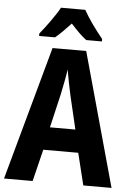

<svg xmlns="http://www.w3.org/2000/svg" viewBox="-61 -978 698 1023"><g transform="rotate(5 288.0 -466.5)"><path d="M353 -933H223C202 -893 152 -825 120 -786V-773H205C229 -792 256 -820 288 -854C318 -821 345 -793 372 -773H456V-786C419 -831 377 -889 353 -933ZM424 0H575L377 -715H197L0 0H153L195 -171H382ZM314 -471 356 -293H220L262 -473C271 -516 282 -570 287 -608C293 -571 305 -513 314 -471Z"/></g></svg>

Font: Noto Sans Thai Looped Condensed
Style: Bold
Weight: 700
Width: 3
Designer: Sasikarn Vongin, Ben Mitchell
Foundry: The Fontpad Ltd
Version: Version 1.001